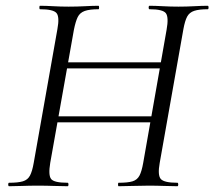

<svg xmlns="http://www.w3.org/2000/svg" viewBox="-20 -645 742 665"><path d="M11.4 0Q8.4 0 8.4 -6Q8.4 -12 11.4 -12Q42.4 -12 59.2 -17Q76 -22 83.9 -37Q91.8 -52 96.8 -81L178.8 -544Q186.8 -586.8 175.6 -599.9Q164.4 -613 118.4 -613Q116.4 -613 116.4 -619Q116.4 -625 118.4 -625Q139 -625 164.1 -623.5Q189.2 -622 217.8 -622Q247.4 -622 274.5 -623.5Q301.6 -625 321.2 -625Q323.2 -625 323.2 -619Q323.2 -613 321.2 -613Q290.2 -613 273.4 -607Q256.6 -601 249.2 -585.9Q241.8 -570.8 236 -542L154 -81Q146.8 -38 157.1 -25Q167.4 -12 214.2 -12Q217.2 -12 217.2 -6Q217.2 0 214.2 0Q193.8 0 167.2 -1Q140.6 -2 110.8 -2Q82.2 -2 56.6 -1Q31 0 11.4 0ZM152.8 -221.2 155.8 -242H538.8L535.8 -221.2ZM171.2 -408.2 175 -429H557.2L555 -408.2ZM390.8 0Q388.8 0 388.8 -6Q388.8 -12 390.8 -12Q422.8 -12 439.1 -17Q455.4 -22 463.2 -37Q471 -52 476 -81L557 -542Q564.8 -584.8 554.7 -598.9Q544.6 -613 497.8 -613Q494.8 -613 494.8 -619Q494.8 -625 497.8 -625Q517.4 -625 543.5 -623.5Q569.6 -622 598.2 -622Q626 -622 653 -623.5Q680 -625 699.6 -625Q702.4 -625 702.4 -619Q702.4 -613 699.6 -613Q669.6 -613 652.8 -607.5Q636 -602 628.2 -587.4Q620.4 -572.8 615.2 -544L533.2 -81Q525.4 -38 537 -25Q548.6 -12 594.4 -12Q597.4 -12 597.4 -6Q597.4 0 594.4 0Q575.4 0 549.2 -1Q523 -2 494.2 -2Q465.4 -2 438.4 -1Q411.4 0 390.8 0Z"/></svg>

Font: Cormorant Infant Light
Style: Italic
Weight: 300
Italic angle: -10°
Designer: Christian Thalmann (Catharsis Fonts)
Foundry: Catharsis Fonts
Version: Version 4.001